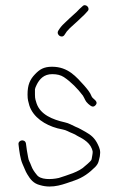

<svg xmlns="http://www.w3.org/2000/svg" viewBox="-20 -716 448 725"><path d="M224 -585C230.4 -595.3 232.8 -598.8 244 -610C264.7 -628.9 280.1 -642.1 300 -662L310 -673C323.4 -685 303 -705.4 291 -692L280 -682C273.3 -674.7 266.8 -668.3 260.5 -663C245.7 -650.5 240.3 -644 225 -630C211.8 -617.7 207.4 -611.8 200 -600C190.9 -584.3 214.5 -568.7 224 -585ZM326 -115C326 -113 324 -110 320 -106C314 -100 307.7 -94.3 301 -89C278.6 -66.6 234.3 -54.8 202 -44C172.6 -37.5 131.7 -36.4 118 -57C110.7 -65.6 101.8 -78.5 98 -90C93.5 -103.4 87.7 -109.2 86 -123C82.9 -138.3 79.8 -157.6 78 -174C74.8 -192.9 47 -187.7 50 -170C52.7 -145.5 56.7 -115.7 65 -97C70.7 -85.6 75.7 -69.5 83 -58C94.7 -38.4 106.5 -23.1 131 -17C180.4 -2.2 222.2 -21.4 260 -34C294.1 -45.4 317.9 -63.9 340 -86C353.1 -100.2 352.4 -107.7 357 -126C360.3 -146.1 356.7 -155.6 349 -171.5C338.1 -194.1 323.8 -206.4 303 -218C291.3 -223.9 279.6 -232.1 266 -237C253.8 -242.4 239 -251.4 225 -254C178.8 -264.3 132.3 -283.1 118 -326C114.8 -337.4 112 -341.4 112 -359V-379C112.7 -383 114.8 -388.7 118.5 -396C129.3 -417.7 146 -436 177 -436C195.9 -436 209 -432.5 221 -425C247.9 -407.1 273.3 -381.2 293 -355C301.3 -341.8 300.9 -334.9 313 -324C320.3 -318.5 330 -306.9 340.5 -318.5C354.5 -334 329.3 -342.2 326 -352C320.3 -367.3 309.6 -379.3 298 -393C268.1 -425.6 237.5 -464 176.5 -464C145.1 -464 129.5 -453.7 112.5 -436C93.2 -415.9 84 -395.8 84 -359C84 -338.2 87.3 -331.7 91 -317C105.7 -272.8 150.2 -244.1 197 -231.5C213.3 -227.1 222.3 -227.3 235 -221C247.7 -214.1 261 -210.9 272 -203C295.9 -191 324.7 -174.7 330 -143C330 -133.6 327 -123.1 326 -115Z"/></svg>

Font: HoneyBee
Style: XLit
Weight: 200
Foundry: Cannot Into Space Fonts
Version: Version 0.89